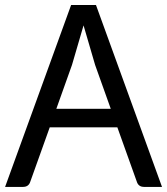

<svg xmlns="http://www.w3.org/2000/svg" viewBox="-20 -734 656 754"><path d="M616.2 0H545.9Q523.4 0 517.1 -21L440.9 -233.9H175.3L99.1 -21Q92.8 0 70.3 0H0L259.3 -714.4H356.9ZM415 -306.6 353.5 -479 308.1 -634.3 262.7 -479 201.2 -306.6Z"/></svg>

Font: Lycee Sans
Style: Regular
Weight: 400
Designer: Justin Alvin
Foundry: Alkove Design
Version: Version 1.030